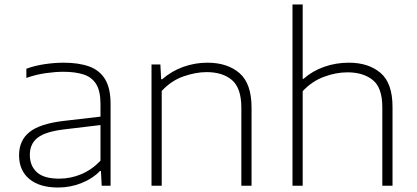

<svg xmlns="http://www.w3.org/2000/svg" viewBox="-20 -828 1857 856"><path d="M239.5 8Q156 8 110.5 -30.2Q65 -68.5 65 -135.5Q65 -202 111.5 -239.2Q158 -276.5 264.5 -289L428 -308V-364.5Q428 -422 408.8 -453Q389.5 -484 352.5 -496Q315.5 -508 262.5 -508Q227.5 -508 184.5 -502Q141.5 -496 97.5 -480.5V-521.5Q133.5 -535 178 -541.8Q222.5 -548.5 264 -548.5Q330.5 -548.5 377.2 -531.8Q424 -515 448.5 -474.8Q473 -434.5 473 -364.5V0H433.5L430 -65.5H425.5Q395 -33 345 -12.5Q295 8 239.5 8ZM113 -138Q113 -88.5 144.5 -60Q176 -31.5 243.5 -31.5Q295 -31.5 342.5 -51.5Q390 -71.5 428 -111.5V-270.5L265 -251Q182 -241 147.5 -213.8Q113 -186.5 113 -138Z M655.5 0V-540.5H695L698.5 -474.5H703Q744.5 -511 796.8 -529.8Q849 -548.5 905 -548.5Q993.5 -548.5 1047.5 -502.2Q1101.5 -456 1101.5 -347.5V0H1056V-347.5Q1056 -435 1014.5 -470.8Q973 -506.5 901 -506.5Q853 -506.5 798.2 -487.5Q743.5 -468.5 701 -422.5V0Z M1284 0V-808H1329.5V-476.5H1333Q1373.5 -512 1425.5 -530.2Q1477.5 -548.5 1535.5 -548.5Q1622.5 -548.5 1676.2 -503.2Q1730 -458 1730 -351V0H1684.5V-349.5Q1684.5 -437 1642 -471.2Q1599.5 -505.5 1529.5 -505.5Q1477.5 -505.5 1424 -485.5Q1370.5 -465.5 1329.5 -421.5V0Z"/></svg>

Font: Encode Sans Expanded ExtraLight
Style: Regular
Weight: 200
Width: 7
Designer: Multiple Designers
Foundry: Impallari Type
Version: Version 3.000; ttfautohint (v1.8.3) -l 8 -r 50 -G 200 -x 14 